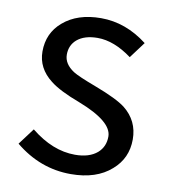

<svg xmlns="http://www.w3.org/2000/svg" viewBox="-69 -616 606 689"><g transform="rotate(10 234.0 -272.0)"><path d="M31 -62 76 -122Q155 -58 237 -58Q289 -58 318 -83Q344 -106 344 -143Q344 -198 220 -246Q145 -274 111 -301Q58 -342 58 -403Q58 -470 107 -512Q159 -557 245 -557Q335 -557 414 -496L370 -437Q305 -485 245 -485Q197 -485 170 -462Q146 -441 146 -407Q146 -373 183 -349Q202 -337 266 -313Q348 -282 379 -258Q432 -216 432 -148Q432 -79 381 -35Q327 13 234 13Q122 13 31 -62Z"/></g></svg>

Font: 思源黑体R
Style: Regular
Weight: 400
Designer: Ryoko NISHIZUKA  (kana & ideographs); Paul D. Hunt (Latin, Greek & Cyrillic); Wenlong ZHANG  (bopomofo); Sandoll Communi
Foundry: Adobe Systems Incorporated
Version: Version 1.00 June 24, 2014, initial release